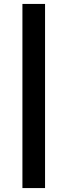

<svg xmlns="http://www.w3.org/2000/svg" viewBox="-20 -762 343 976"><path d="M94 -742H209V194H94Z"/></svg>

Font: mBank SemiBold
Style: Regular
Weight: 600
Designer: Julieta Ulanovsky
Foundry: Julieta Ulanovsky
Version: Version 7.200